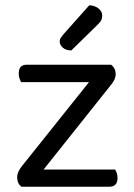

<svg xmlns="http://www.w3.org/2000/svg" viewBox="-20 -707 509 727"><path d="M61 0Q45 -13 45 -35Q45 -47 50 -57.5Q55 -68 63 -78L317 -396H60Q57 -401 54 -409.5Q51 -418 51 -429Q51 -462 81 -462H401Q418 -448 418 -426Q418 -406 399 -384L145 -65H416Q419 -60 422 -52Q425 -44 425 -33Q425 0 394 0ZM318 -687Q340 -686 353.5 -674.5Q367 -663 367 -649Q367 -635 361 -626.5Q355 -618 341 -605L250 -516Q230 -516 218 -526.5Q206 -537 206 -550Q206 -558 211 -565Q216 -572 221 -578Z"/></svg>

Font: Baloo 2
Style: Regular
Weight: 400
Designer: Sarang Kulkarni and Ek Type
Foundry: Ek Type
Version: Version 1.640;hotconv 1.0.111;makeotfexe 2.5.65597; ttfautoh